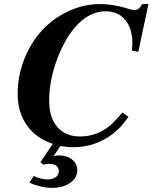

<svg xmlns="http://www.w3.org/2000/svg" viewBox="-20 -698 742 934"><path d="M273.9 12.2 241.2 61Q255.9 58.1 267.1 58.1Q306.2 58.1 331.1 78.4Q356 98.6 356 129.9Q356 167 321.3 191.4Q286.6 215.8 233.9 215.8Q181.2 215.8 123 190.9L144 158.2Q180.2 174.8 210.9 174.8Q236.3 174.8 251.2 163.8Q266.1 152.8 266.1 134.8Q266.1 117.7 253.9 108.4Q241.7 99.1 219.2 99.1Q205.1 99.1 189.9 103L176.8 90.8L236.8 2Q155.3 -25.4 110.6 -88.6Q65.9 -151.9 65.9 -241.2Q65.9 -329.1 97.9 -409.9Q129.9 -490.7 183.8 -549.6Q237.8 -608.4 312 -643.3Q386.2 -678.2 466.8 -678.2Q530.8 -678.2 597.2 -657.2Q623 -648.9 633.8 -648.9Q645.5 -648.9 653.3 -655Q661.1 -661.1 671.9 -678.2H702.1L652.8 -445.8L621.1 -452.1Q624 -471.7 624 -486.8Q624 -559.1 589.1 -601.1Q554.2 -643.1 494.1 -643.1Q432.6 -643.1 377.9 -598.1Q311 -541.5 265.1 -428.7Q219.2 -315.9 219.2 -208Q219.2 -126.5 258.8 -80.3Q298.3 -34.2 369.1 -34.2Q418.5 -34.2 457 -51.8Q488.3 -64.5 513.2 -85.4Q538.1 -106.4 575.2 -150.9L605 -129.9Q583 -98.6 566.9 -81.5Q550.8 -64.5 527.8 -45.9Q442.4 18.1 335.9 18.1Q306.6 18.1 273.9 12.2Z"/></svg>

Font: Accordance
Style: Bold-Italic
Weight: 700
Italic angle: -11°
Version: Version 1.2 (build January 31, 2020) Miklal Software Solutio